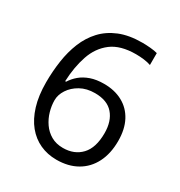

<svg xmlns="http://www.w3.org/2000/svg" viewBox="-173 -845 917 976"><g transform="rotate(30 286.0 -357.0)"><path d="M56.6 -305.2Q56.6 -369.6 65.7 -431.2Q74.7 -492.7 96.2 -545.7Q117.7 -598.6 154.8 -638.7Q191.9 -678.7 247.3 -701.4Q302.7 -724.1 380.4 -724.1Q402.3 -724.1 427.7 -721.9Q453.1 -719.7 469.7 -714.8V-645Q451.7 -651.4 428.5 -654.3Q405.3 -657.2 381.8 -657.2Q291 -657.2 239 -617.7Q187 -578.1 164.1 -510.5Q141.1 -442.9 137.7 -358.4H143.1Q158.2 -382.8 181.6 -402.6Q205.1 -422.4 238.5 -434.1Q272 -445.8 316.4 -445.8Q378.9 -445.8 425.5 -420.4Q472.2 -395 497.8 -346.7Q523.4 -298.3 523.4 -229.5Q523.4 -155.8 496.1 -102.1Q468.8 -48.3 418.2 -19.3Q367.7 9.8 297.9 9.8Q245.6 9.8 201.7 -10.3Q157.7 -30.3 125.2 -69.8Q92.8 -109.4 74.7 -168.2Q56.6 -227.1 56.6 -305.2ZM296.9 -58.6Q363.3 -58.6 403.3 -101.1Q443.4 -143.6 443.4 -229.5Q443.4 -299.8 407.7 -340.8Q372.1 -381.8 300.3 -381.8Q251.5 -381.8 215.3 -361.6Q179.2 -341.3 159.2 -310.5Q139.2 -279.8 139.2 -248Q139.2 -215.8 148.7 -182.6Q158.2 -149.4 177.7 -121.1Q197.3 -92.8 227.1 -75.7Q256.8 -58.6 296.9 -58.6Z"/></g></svg>

Font: Wonky
Style: Regular
Weight: 400
Designer: Monotype Design Team
Foundry: Monotype Imaging Inc.
Version: Version 3.000